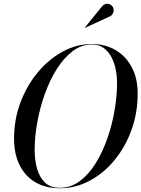

<svg xmlns="http://www.w3.org/2000/svg" viewBox="-20 -995 755 1025"><path d="M569 -908.5 433 -846 432 -847 526.5 -963Q542.5 -978.5 559 -974.2Q575.5 -970 582.5 -957.5Q589.5 -945 585.2 -930.2Q581 -915.5 569 -908.5ZM300 10Q185 10 120 -61.5Q55 -133 55 -255Q55 -357.5 89.5 -448.8Q124 -540 182.8 -610Q241.5 -680 315.8 -720Q390 -760 470 -760Q541.5 -760 596.8 -727.8Q652 -695.5 683.5 -636Q715 -576.5 715 -495Q715 -392.5 682 -301.2Q649 -210 591.2 -140Q533.5 -70 458.5 -30Q383.5 10 300 10ZM470 -757.5Q415 -757.5 367.8 -721.8Q320.5 -686 283 -626.2Q245.5 -566.5 219.2 -493Q193 -419.5 179 -342Q165 -264.5 165 -195Q165 -144 177 -97.8Q189 -51.5 218.5 -22Q248 7.5 300 7.5Q358 7.5 406 -28.2Q454 -64 491 -123.8Q528 -183.5 553.5 -257Q579 -330.5 592 -408Q605 -485.5 605 -555Q605 -585.5 598.5 -620.8Q592 -656 576.5 -687Q561 -718 535 -737.8Q509 -757.5 470 -757.5Z"/></svg>

Font: Bodoni* 72pt
Style: Italic
Weight: 400
Italic angle: -13°
Version: Version 2.3